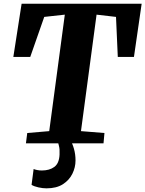

<svg xmlns="http://www.w3.org/2000/svg" viewBox="-20 -763 774 1022"><path d="M118 0 125 -55 242 -65 325 -685 215.5 -673 141 -460H51L95 -743H734L693 -460H607L597.5 -673L494 -685L411 -65L536 -55L531 0ZM322.5 -17 355 -15Q365 -1 373.5 28.5Q382 58 382 91Q382 128 365.2 162Q348.5 196 314.5 217.8Q280.5 239.5 227.5 239.5Q208 239.5 185 234.5Q162 229.5 148 221L159 136.5Q165 139.5 177.5 142Q190 144.5 202.5 144.5Q243.5 144.5 269.2 125.5Q295 106.5 297 59.5Q298.5 30.5 293.8 13.8Q289 -3 286.5 -15Z"/></svg>

Font: Merriweather 20pt Black
Style: Italic
Weight: 900
Italic angle: -7.8°
Version: Version 2.101